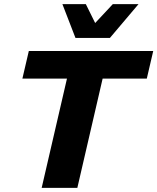

<svg xmlns="http://www.w3.org/2000/svg" viewBox="-20 -906 759 926"><path d="M344 -723 281 -886H394L439 -795L524 -886H648L510 -723ZM719 -660 688 -527H475L353 0H181L303 -527H88L119 -660Z"/></svg>

Font: Elaine Sans
Style: Bold Italic
Weight: 700
Italic angle: -13°
Designer: Wei Huang
Foundry: Wei Huang
Version: Version 2.001;December 24, 2019;FontCreator 12.0.0.2547 64-b